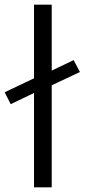

<svg xmlns="http://www.w3.org/2000/svg" viewBox="-28 -804 363 824"><path d="M-8 -408 118 -468V-784H194V-501L288 -546L315 -495L194 -438V0H118V-405L18 -357Z"/></svg>

Font: Nebula Sans Book
Style: Regular
Weight: 400
Designer: Paul D. Hunt for Adobe (as Source Sans)
Foundry: Nebula Entertainment & Broadcasting LLC
Version: Version 1.010